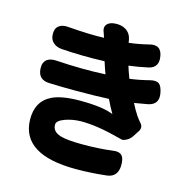

<svg xmlns="http://www.w3.org/2000/svg" viewBox="-123 -928 1093 1111"><g transform="rotate(15 423.5 -372.5)"><path d="M429 64Q105 64 99 -142Q96 -255 186 -298Q244 -325 351 -325Q488 -325 551 -298Q528 -337 509 -378Q429 -374 306 -374Q230 -374 150 -377Q84 -380 81 -445Q79 -482 101 -500Q122 -516 162 -513Q312 -503 453 -510L444 -534Q441 -544 435 -561Q430 -576 428 -582Q296 -577 169 -586Q138 -589 119 -606Q99 -624 98 -653Q96 -689 117 -706Q138 -723 176 -719Q304 -709 390 -712L378 -747Q378 -748 377 -749Q369 -774 384 -790Q398 -805 426 -808Q467 -812 495 -795Q525 -776 532 -739Q534 -730 535 -721Q594 -728 650 -742Q723 -763 733 -689Q742 -627 684 -613Q624 -600 568 -593Q571 -581 579 -559L593 -521Q654 -529 711 -544Q747 -553 765 -539Q781 -526 788 -487Q800 -421 736 -407Q687 -398 655 -393Q672 -358 694 -325Q705 -309 718 -294Q742 -270 724 -242L699 -204Q687 -186 668 -177Q651 -168 640 -170Q634 -172 621 -175Q482 -212 386 -211Q336 -210 294 -195Q246 -178 246 -154Q246 -112 294 -97Q334 -84 429 -84Q527 -84 604 -94Q646 -101 663 -82Q679 -64 677 -19Q673 45 614 53Q521 64 429 64Z"/></g></svg>

Font: GenSenRounded TW H
Style: Regular
Weight: 900
Version: Version 1.501;PS 1;hotconv 16.6.51;makeotf.lib2.5.65220